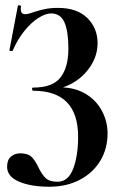

<svg xmlns="http://www.w3.org/2000/svg" viewBox="-20 -429 440 730"><path d="M7 205Q7 179 21.5 166.5Q36 154 57 154Q86 154 99.5 167Q113 180 126 207Q139 234 153.5 248Q168 262 199 262Q239 262 258 213Q277 164 277 91Q277 -84 106 -84Q103 -84 102 -90Q101 -96 106 -96Q180 -96 210 -134.5Q240 -173 240 -244Q240 -310 225 -344Q210 -378 174 -378Q153 -378 125.5 -360.5Q98 -343 72 -310.5Q46 -278 28 -236Q27 -235 24 -235Q15 -235 16 -239L48 -407Q48 -409 52 -409Q55 -409 58 -407.5Q61 -406 60 -405Q59 -401 59 -394Q59 -384 63.5 -379.5Q68 -375 75 -375Q87 -375 108 -383Q130 -390 151 -394.5Q172 -399 201 -399Q273 -399 312 -360.5Q351 -322 351 -265Q351 -204 306 -153.5Q261 -103 187 -88L189 -96L207 -97Q264 -97 305 -72.5Q346 -48 367.5 -7.5Q389 33 389 78Q389 136 361.5 182Q334 228 283.5 254.5Q233 281 168 281Q97 281 52 261.5Q7 242 7 205Z"/></svg>

Font: Cormorant Infant
Style: Bold
Weight: 700
Designer: Christian Thalmann (Catharsis Fonts)
Foundry: Catharsis Fonts
Version: Version 4.000